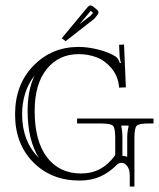

<svg xmlns="http://www.w3.org/2000/svg" viewBox="-20 -644 582 703"><path d="M401.9 -76.2V-140.1Q401.9 -175.3 393.6 -183.6Q385.3 -191.9 350.1 -191.9H262.2V-210H542V-191.9H523.9Q488.8 -191.9 480.5 -183.6Q472.2 -175.3 472.2 -140.1V39.1H455.1V-2Q455.1 -22.9 446 -35.4Q437 -47.9 424.8 -47.9Q415 -47.9 407.2 -40Q378.9 -11.7 346.4 2.7Q314 17.1 271 17.1Q168 17.1 101.6 -50Q35.2 -117.2 35.2 -225.1Q35.2 -334.5 102.3 -403.3Q169.4 -472.2 268.1 -472.2Q301.3 -472.2 339.8 -462.6Q378.4 -453.1 404.8 -436Q414.1 -429.2 418.9 -413.1H422.9Q418 -430.2 418 -438L416 -480L434.1 -481L440.9 -324.2L416 -323.2V-326.2Q411.6 -366.7 387.7 -394.8Q363.8 -422.9 333.3 -434.3Q302.7 -445.8 268.1 -445.8Q195.3 -445.8 151.1 -391.1Q106.9 -336.4 106.9 -237.8Q106.9 -127.4 152.1 -68.1Q197.3 -8.8 276.9 -8.8Q354.5 -8.8 401.9 -76.2ZM423.8 -184.1Q428.2 -164.6 428.2 -140.1V-73.2H429.2Q437.5 -73.2 445.8 -69.8V-140.1Q445.8 -160.2 451.2 -184.1ZM106.9 -368.2Q61 -309.1 61 -225.1Q61 -127 122.1 -65.9Q81.1 -132.3 81.1 -237.8Q81.1 -314.9 106.9 -368.2ZM312 -604 271 -555.2 312 -586.9 320.8 -597.2ZM319.8 -621.1 335.9 -607.9Q340.8 -603 340.8 -598.1Q340.8 -595.7 336.9 -589.8L325.2 -575.2L220.2 -493.2L206.1 -503.9L301.8 -619.1Q306.6 -624 312 -624Q315.4 -624 319.8 -621.1Z"/></svg>

Font: FoglihtenNo01
Style: Regular
Weight: 500
Version: Version 0.61